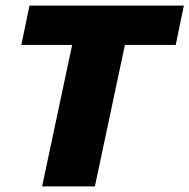

<svg xmlns="http://www.w3.org/2000/svg" viewBox="-20 -664 675 684"><path d="M130 0 237 -504H56L85 -644H635L606 -504H425L318 0Z"/></svg>

Font: Kanit
Style: Bold Italic
Weight: 700
Italic angle: -12°
Designer: Katatrad Team
Foundry: CadsonDemak
Version: Version 2.000; ttfautohint (v1.8.3)